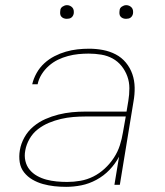

<svg xmlns="http://www.w3.org/2000/svg" viewBox="-20 -717 640 745"><path d="M237 8Q213 8 190.5 5.5Q168 3 146.5 -3Q125 -9 106 -20Q87 -31 73.5 -48Q60 -65 56.5 -87.5Q53 -110 57 -134Q61 -159 74.5 -183.5Q88 -208 109.5 -226Q131 -244 156 -255Q181 -266 207 -272.5Q233 -279 259 -281.5Q285 -284 311 -284H471L478 -326Q482 -350 482 -374.5Q482 -399 474 -421Q466 -443 451.5 -461Q437 -479 417 -490Q397 -501 373 -505Q349 -509 324 -509Q304 -509 284 -507Q264 -505 243.5 -499.5Q223 -494 204.5 -485Q186 -476 169.5 -461.5Q153 -447 141.5 -428.5Q130 -410 126 -390H105Q110 -412 122 -433.5Q134 -455 152 -471.5Q170 -488 191.5 -499Q213 -510 235.5 -516.5Q258 -523 280.5 -525.5Q303 -528 326 -528Q353 -528 379.5 -523Q406 -518 429 -506Q452 -494 468.5 -474Q485 -454 493.5 -429.5Q502 -405 502.5 -377.5Q503 -350 498 -323L445 0H424L442 -109Q427 -81 405 -58Q383 -35 354.5 -19.5Q326 -4 296 2Q266 8 237 8ZM241 -11Q266 -11 292 -15.5Q318 -20 342 -32Q366 -44 386.5 -63Q407 -82 422 -105Q437 -128 445 -153Q453 -178 457 -203L468 -265H311Q288 -265 264 -263Q240 -261 216.5 -255.5Q193 -250 170 -240.5Q147 -231 127 -215.5Q107 -200 94.5 -178Q82 -156 78 -133Q74 -112 78.5 -92.5Q83 -73 95 -58.5Q107 -44 124 -34.5Q141 -25 160 -20Q179 -15 199.5 -13Q220 -11 241 -11ZM469 -644Q463 -644 457.5 -646Q452 -648 448 -652.5Q444 -657 443.5 -663.5Q443 -670 444 -676Q444 -681 446.5 -685Q449 -689 453 -691.5Q457 -694 461 -695.5Q465 -697 470 -697Q476 -697 481.5 -694.5Q487 -692 491 -687.5Q495 -683 496 -676.5Q497 -670 496 -664Q495 -659 492.5 -655Q490 -651 486.5 -648.5Q483 -646 478.5 -645Q474 -644 469 -644ZM239 -644Q233 -644 227.5 -646Q222 -648 218 -652.5Q214 -657 213.5 -663.5Q213 -670 214 -676Q214 -681 216.5 -685Q219 -689 223 -691.5Q227 -694 231 -695.5Q235 -697 240 -697Q246 -697 251.5 -694.5Q257 -692 261 -687.5Q265 -683 266 -676.5Q267 -670 266 -664Q265 -659 262.5 -655Q260 -651 256.5 -648.5Q253 -646 248.5 -645Q244 -644 239 -644Z"/></svg>

Font: Iosevka Thin Extended Oblique
Style: Regular
Weight: 100
Width: 7
Italic angle: -9°
Monospace: yes
Designer: Belleve Invis
Foundry: Belleve Invis
Version: Version 32.5.0; ttfautohint (v1.8.4)